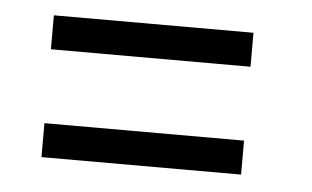

<svg xmlns="http://www.w3.org/2000/svg" viewBox="-31 -380 522 321"><g transform="rotate(5 230.0 -220.0)"><path d="M383 -101H48V-158H383ZM383 -282H48V-339H383Z"/></g></svg>

Font: Puffins on Iceburgs
Style: Regular
Weight: 400
Version: Version 1.0